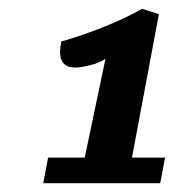

<svg xmlns="http://www.w3.org/2000/svg" viewBox="-20 -800 394 435"><path d="M78 -385 89 -443H172L219 -667Q207 -658 185 -652.5Q163 -647 151 -647Q132 -647 124 -656.5Q116 -666 116 -683Q116 -691 119 -706Q162 -718 212.5 -738Q263 -758 302 -780L340 -768L279 -443H354L343 -385Z"/></svg>

Font: Sansita Swashed SemiBold
Style: Regular
Weight: 600
Designer: Pablo Cosgaya
Foundry: Omnibus-Type
Version: Version 1.003; ttfautohint (v1.8.3)